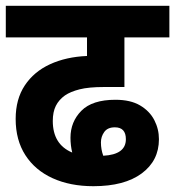

<svg xmlns="http://www.w3.org/2000/svg" viewBox="-20 -642 604 662"><path d="M302 0Q222 0 161.5 -27.5Q101 -55 67.5 -107Q34 -159 34 -232Q34 -300 65.5 -347.5Q97 -395 152.5 -420.5Q208 -446 280 -449V-513H0V-622H564V-513H409V-342H339Q286 -342 254.5 -334Q223 -326 204 -313Q183 -298 172.5 -277Q162 -256 162 -225Q162 -144 229 -116Q223 -141 223 -167Q223 -222 260.5 -260Q298 -298 378 -298Q430 -298 463 -278.5Q496 -259 512 -228Q528 -197 528 -162Q528 -88 468.5 -44Q409 0 302 0ZM328 -151Q328 -127 336 -105Q414 -109 414 -162Q414 -203 376 -203Q351 -203 339.5 -187Q328 -171 328 -151Z"/></svg>

Font: Noto Sans SemiCondensed
Style: Bold
Weight: 700
Width: 4
Designer: Monotype Design Team
Foundry: Monotype Imaging Inc.
Version: Version 2.013; ttfautohint (v1.8.4.7-5d5b)